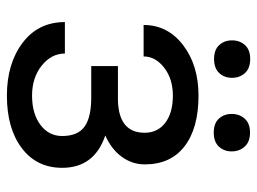

<svg xmlns="http://www.w3.org/2000/svg" viewBox="-113 -612 734 548"><g transform="rotate(90 254.0 -338.0)"><path d="M358.9 -383.8Q358.9 -420.9 330.6 -442.6Q302.2 -464.4 252.9 -464.4Q205.1 -464.4 173.1 -439.5Q141.1 -414.6 141.1 -380.9H51.3Q51.3 -449.7 108.9 -493.7Q166.5 -537.6 252.9 -537.6Q345.7 -537.6 397.5 -497.8Q449.2 -458 449.2 -384.3Q449.2 -348.6 427.7 -318.8Q406.2 -289.1 366.7 -271.5Q459 -240.2 459 -148.4Q459 -75.7 402.8 -33.2Q346.7 9.3 252.9 9.3Q161.6 9.3 102.3 -35.4Q43 -80.1 43 -156.2H132.8Q132.8 -117.7 167.2 -90.1Q201.7 -62.5 252.9 -62.5Q304.7 -62.5 336.4 -86.4Q368.2 -110.4 368.2 -148.4Q368.2 -192.9 341.6 -212.2Q314.9 -231.4 258.8 -231.4H168.5V-307.6H266.6Q358.9 -310.1 358.9 -383.8ZM318.6 -595.7Q305.2 -610.4 305.2 -632.3Q305.2 -654.3 318.6 -669.4Q332 -684.6 358.4 -684.6Q384.8 -684.6 398.4 -669.4Q412.1 -654.3 412.1 -632.3Q412.1 -610.4 398.4 -595.7Q384.8 -581.1 358.4 -581.1Q332 -581.1 318.6 -595.7ZM108.6 -596.7Q95.2 -611.3 95.2 -633.3Q95.2 -655.3 108.6 -670.2Q122.1 -685.1 148.4 -685.1Q174.8 -685.1 188.5 -670.2Q202.1 -655.3 202.1 -633.3Q202.1 -611.3 188.5 -596.7Q174.8 -582 148.4 -582Q122.1 -582 108.6 -596.7Z"/></g></svg>

Font: MAUL
Style: Regular
Weight: 400
Designer: MAUL
Version: Version 1.0; 2020; ttfautohint (v1.8.3)